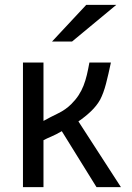

<svg xmlns="http://www.w3.org/2000/svg" viewBox="-20 -782 540 786"><path d="M375 -16 233 -245Q209 -231 190 -223Q171 -215 158 -208V-16H74V-526H158V-287Q187 -303 218 -318Q249 -333 272 -356Q290 -374 302 -392.5Q314 -411 322 -431.5Q330 -452 335.5 -475Q341 -498 346 -526H434Q424 -478 414 -439.5Q404 -401 390 -374Q376 -349 352.5 -326.5Q329 -304 301 -285L475 -16ZM333 -762H456L275 -612H193Z"/></svg>

Font: D2Coding
Style: Regular
Weight: 400
Monospace: yes
Designer: Yong-Rak Park; Jeong-Hwan Yoon; Sang-Min Lee;
Foundry: NHN Corporation
Version: Version 1.3.2; Build 20180524